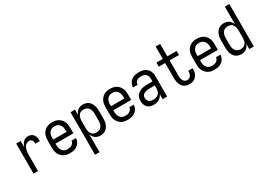

<svg xmlns="http://www.w3.org/2000/svg" viewBox="3 -1699 3994 2877"><g transform="rotate(-30 2000.0 -260.0)"><path d="M124 0V-520H202V-412Q208 -434 219 -455Q230 -476 246 -493Q262 -510 284 -519Q306 -528 329 -528Q348 -528 366.5 -523.5Q385 -519 400 -508Q415 -497 425.5 -481.5Q436 -466 441.5 -448.5Q447 -431 449 -412.5Q451 -394 451 -375H373Q373 -390 370.5 -404.5Q368 -419 360.5 -432Q353 -445 339.5 -451.5Q326 -458 311 -458Q291 -458 272.5 -449.5Q254 -441 241.5 -426Q229 -411 221.5 -392.5Q214 -374 209.5 -354.5Q205 -335 203.5 -315Q202 -295 202 -276V0Z M752 8Q725 8 698 3Q671 -2 647.5 -15.5Q624 -29 605.5 -49.5Q587 -70 575.5 -94.5Q564 -119 560 -146Q556 -173 556 -200V-320Q556 -347 560 -374Q564 -401 575 -425.5Q586 -450 604.5 -470.5Q623 -491 646 -504Q669 -517 696 -522.5Q723 -528 750 -528Q777 -528 804 -522.5Q831 -517 854 -504Q877 -491 895.5 -470.5Q914 -450 925 -425.5Q936 -401 940 -374Q944 -347 944 -320V-225H634V-200Q634 -183 636 -166Q638 -149 644.5 -133Q651 -117 661.5 -103Q672 -89 686.5 -79.5Q701 -70 718 -66Q735 -62 752 -62Q771 -62 790.5 -66Q810 -70 826 -80Q842 -90 852.5 -107Q863 -124 864 -144H942Q941 -121 933.5 -99.5Q926 -78 912.5 -59.5Q899 -41 880.5 -27.5Q862 -14 841 -6Q820 2 797 5Q774 8 752 8ZM866 -295V-320Q866 -337 864 -354Q862 -371 856 -387Q850 -403 839.5 -417Q829 -431 815 -440.5Q801 -450 784 -454Q767 -458 750 -458Q733 -458 716 -454Q699 -450 685 -440.5Q671 -431 660.5 -417Q650 -403 644 -387Q638 -371 636 -354Q634 -337 634 -320V-295Z M1064 215V-520H1142V-429Q1150 -450 1163 -469.5Q1176 -489 1194.5 -502.5Q1213 -516 1235.5 -522Q1258 -528 1281 -528Q1306 -528 1330.5 -521Q1355 -514 1375 -499Q1395 -484 1408.5 -463Q1422 -442 1430 -418.5Q1438 -395 1441 -370Q1444 -345 1444 -320V-200Q1444 -175 1441 -150Q1438 -125 1430 -101.5Q1422 -78 1408.5 -57Q1395 -36 1375 -21Q1355 -6 1330.5 1Q1306 8 1281 8Q1258 8 1235.5 2Q1213 -4 1194.5 -17.5Q1176 -31 1163 -50.5Q1150 -70 1142 -91V215ZM1251 -62Q1268 -62 1284.5 -66Q1301 -70 1315 -79.5Q1329 -89 1339.5 -103Q1350 -117 1356 -133Q1362 -149 1364 -166Q1366 -183 1366 -200V-320Q1366 -337 1364 -354Q1362 -371 1356 -387Q1350 -403 1339.5 -417Q1329 -431 1315 -440.5Q1301 -450 1284.5 -454Q1268 -458 1251 -458Q1234 -458 1217.5 -454Q1201 -450 1188 -440Q1175 -430 1165.5 -415.5Q1156 -401 1151 -385.5Q1146 -370 1144 -353.5Q1142 -337 1142 -320V-200Q1142 -183 1144 -166.5Q1146 -150 1151 -134.5Q1156 -119 1165.5 -104.5Q1175 -90 1188 -80Q1201 -70 1217.5 -66Q1234 -62 1251 -62Z M1752 8Q1725 8 1698 3Q1671 -2 1647.5 -15.5Q1624 -29 1605.5 -49.5Q1587 -70 1575.5 -94.5Q1564 -119 1560 -146Q1556 -173 1556 -200V-320Q1556 -347 1560 -374Q1564 -401 1575 -425.5Q1586 -450 1604.5 -470.5Q1623 -491 1646 -504Q1669 -517 1696 -522.5Q1723 -528 1750 -528Q1777 -528 1804 -522.5Q1831 -517 1854 -504Q1877 -491 1895.5 -470.5Q1914 -450 1925 -425.5Q1936 -401 1940 -374Q1944 -347 1944 -320V-225H1634V-200Q1634 -183 1636 -166Q1638 -149 1644.5 -133Q1651 -117 1661.5 -103Q1672 -89 1686.5 -79.5Q1701 -70 1718 -66Q1735 -62 1752 -62Q1771 -62 1790.5 -66Q1810 -70 1826 -80Q1842 -90 1852.5 -107Q1863 -124 1864 -144H1942Q1941 -121 1933.5 -99.5Q1926 -78 1912.5 -59.5Q1899 -41 1880.5 -27.5Q1862 -14 1841 -6Q1820 2 1797 5Q1774 8 1752 8ZM1866 -295V-320Q1866 -337 1864 -354Q1862 -371 1856 -387Q1850 -403 1839.5 -417Q1829 -431 1815 -440.5Q1801 -450 1784 -454Q1767 -458 1750 -458Q1733 -458 1716 -454Q1699 -450 1685 -440.5Q1671 -431 1660.5 -417Q1650 -403 1644 -387Q1638 -371 1636 -354Q1634 -337 1634 -320V-295Z M2202 8Q2172 8 2143 -1Q2114 -10 2093.5 -32Q2073 -54 2064.5 -83Q2056 -112 2056 -141Q2056 -167 2062.5 -192Q2069 -217 2084.5 -237Q2100 -257 2122 -270.5Q2144 -284 2168.5 -292Q2193 -300 2218 -303Q2243 -306 2269 -306H2358V-355Q2358 -376 2351 -397Q2344 -418 2328 -432Q2312 -446 2291 -452Q2270 -458 2249 -458Q2229 -458 2209.5 -454Q2190 -450 2174 -439Q2158 -428 2149 -410Q2140 -392 2140 -373Q2140 -373 2140 -373Q2140 -373 2140 -373Q2140 -373 2140 -373Q2140 -373 2140 -373Q2140 -373 2140 -373Q2140 -373 2140 -373H2062Q2062 -373 2062 -373Q2062 -373 2062 -373Q2062 -396 2068.5 -418Q2075 -440 2088 -459Q2101 -478 2119.5 -491.5Q2138 -505 2159 -513.5Q2180 -522 2203 -525Q2226 -528 2249 -528Q2273 -528 2297 -524.5Q2321 -521 2343 -511Q2365 -501 2383.5 -485Q2402 -469 2414 -448Q2426 -427 2431 -403Q2436 -379 2436 -355V0H2358V-86Q2349 -64 2332.5 -45.5Q2316 -27 2295 -14.5Q2274 -2 2250 3Q2226 8 2202 8ZM2232 -62Q2256 -62 2280.5 -68.5Q2305 -75 2323 -91.5Q2341 -108 2349.5 -131.5Q2358 -155 2358 -180V-236H2269Q2254 -236 2238.5 -234.5Q2223 -233 2208.5 -229.5Q2194 -226 2180 -219.5Q2166 -213 2155 -203Q2144 -193 2139 -178.5Q2134 -164 2134 -149Q2134 -131 2141 -113Q2148 -95 2162 -83Q2176 -71 2194.5 -66.5Q2213 -62 2232 -62Z M2821 8Q2797 8 2773 2Q2749 -4 2729.5 -18Q2710 -32 2696.5 -52.5Q2683 -73 2675 -95.5Q2667 -118 2664 -142Q2661 -166 2661 -190V-450H2551V-520H2661V-735H2739V-520H2901V-450H2739V-190Q2739 -176 2740 -161.5Q2741 -147 2744.5 -133.5Q2748 -120 2754 -106.5Q2760 -93 2769.5 -83Q2779 -73 2793 -67.5Q2807 -62 2821 -62Q2840 -62 2857.5 -71Q2875 -80 2885 -96.5Q2895 -113 2899 -132Q2903 -151 2903 -170Q2903 -171 2902.5 -173Q2902 -175 2902 -176H2980Q2980 -174 2980 -171.5Q2980 -169 2980 -166Q2980 -144 2976 -122Q2972 -100 2963 -79.5Q2954 -59 2939.5 -41.5Q2925 -24 2906 -12.5Q2887 -1 2865 3.5Q2843 8 2821 8Z M3252 8Q3225 8 3198 3Q3171 -2 3147.5 -15.5Q3124 -29 3105.5 -49.5Q3087 -70 3075.5 -94.5Q3064 -119 3060 -146Q3056 -173 3056 -200V-320Q3056 -347 3060 -374Q3064 -401 3075 -425.5Q3086 -450 3104.5 -470.5Q3123 -491 3146 -504Q3169 -517 3196 -522.5Q3223 -528 3250 -528Q3277 -528 3304 -522.5Q3331 -517 3354 -504Q3377 -491 3395.5 -470.5Q3414 -450 3425 -425.5Q3436 -401 3440 -374Q3444 -347 3444 -320V-225H3134V-200Q3134 -183 3136 -166Q3138 -149 3144.5 -133Q3151 -117 3161.5 -103Q3172 -89 3186.5 -79.5Q3201 -70 3218 -66Q3235 -62 3252 -62Q3271 -62 3290.5 -66Q3310 -70 3326 -80Q3342 -90 3352.5 -107Q3363 -124 3364 -144H3442Q3441 -121 3433.5 -99.5Q3426 -78 3412.5 -59.5Q3399 -41 3380.5 -27.5Q3362 -14 3341 -6Q3320 2 3297 5Q3274 8 3252 8ZM3366 -295V-320Q3366 -337 3364 -354Q3362 -371 3356 -387Q3350 -403 3339.5 -417Q3329 -431 3315 -440.5Q3301 -450 3284 -454Q3267 -458 3250 -458Q3233 -458 3216 -454Q3199 -450 3185 -440.5Q3171 -431 3160.5 -417Q3150 -403 3144 -387Q3138 -371 3136 -354Q3134 -337 3134 -320V-295Z M3719 8Q3694 8 3669.5 1Q3645 -6 3625 -21Q3605 -36 3591.5 -57Q3578 -78 3570 -101.5Q3562 -125 3559 -150Q3556 -175 3556 -200V-320Q3556 -345 3559 -370Q3562 -395 3570 -418.5Q3578 -442 3591.5 -463Q3605 -484 3625 -499Q3645 -514 3669.5 -521Q3694 -528 3719 -528Q3742 -528 3764.5 -522Q3787 -516 3805.5 -502.5Q3824 -489 3837 -469.5Q3850 -450 3858 -429V-735H3936V0H3858V-91Q3850 -70 3837 -50.5Q3824 -31 3805.5 -17.5Q3787 -4 3764.5 2Q3742 8 3719 8ZM3749 -62Q3749 -62 3749 -62Q3749 -62 3749 -62Q3766 -62 3782.5 -66.5Q3799 -71 3812 -81Q3825 -91 3834.5 -105Q3844 -119 3849 -134.5Q3854 -150 3856 -166.5Q3858 -183 3858 -200V-320Q3858 -337 3856 -353.5Q3854 -370 3849 -385.5Q3844 -401 3834.5 -415.5Q3825 -430 3812 -440Q3799 -450 3782.5 -454Q3766 -458 3749 -458Q3732 -458 3715.5 -454Q3699 -450 3685 -440.5Q3671 -431 3660.5 -417Q3650 -403 3644 -387Q3638 -371 3636 -354Q3634 -337 3634 -320V-200Q3634 -183 3636 -166Q3638 -149 3644 -133Q3650 -117 3660.5 -103Q3671 -89 3685 -79.5Q3699 -70 3715.5 -66Q3732 -62 3749 -62Z"/></g></svg>

Font: Zed Sans
Style: Regular
Weight: 400
Designer: Belleve Invis
Foundry: Belleve Invis
Version: Version 1.0.0; ttfautohint (v1.8.4)